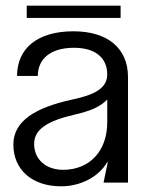

<svg xmlns="http://www.w3.org/2000/svg" viewBox="-20 -642 507 675"><path d="M195 13C263 13 327 -20 357 -72H359L344 0H430V-371C430 -472 359 -532 238 -532C113 -532 40 -473 40 -375H113C113 -437 160 -474 240 -474C314 -474 357 -440 357 -380C357 -331 310 -308 234 -292C105 -264 27 -217 27 -134C27 -45 93 13 195 13ZM74 -579H404V-622H74ZM100 -136C100 -189 150 -217 238 -238C296 -251 332 -266 357 -292V-212C357 -111 295 -45 202 -45C141 -45 100 -82 100 -136Z"/></svg>

Font: Non Bureau Light
Style: Regular
Weight: 300
Designer: Jona Saucedo
Foundry: Non Foundry
Version: Version 1.000;FEAKit 1.0